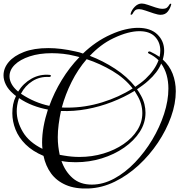

<svg xmlns="http://www.w3.org/2000/svg" viewBox="-30 -996 1018 1090"><path d="M473 74Q397 77 344 54Q291 31 260 -11.5Q229 -54 217 -111Q155 -137 115.5 -176Q76 -215 58 -261Q40 -307 40 -353Q40 -379 44.5 -403Q49 -427 60 -449L61 -451Q57 -454 53 -457Q49 -460 45 -464Q17 -488 3.5 -515Q-10 -542 -10 -568Q-10 -609 19.5 -644Q49 -679 106 -701Q163 -723 244 -723Q315 -723 398 -704Q409 -702 420 -699Q431 -696 441 -692Q476 -726 516 -753.5Q556 -781 599 -800Q643 -820 682 -829Q721 -838 753 -838Q825 -838 863.5 -800.5Q902 -763 902 -708Q902 -685 894 -658Q932 -624 950 -577.5Q968 -531 968 -478Q968 -408 941 -332.5Q914 -257 866.5 -186Q819 -115 756.5 -57.5Q694 0 621.5 35.5Q549 71 473 74ZM738 -503Q754 -514 768.5 -525Q783 -536 796 -548Q850 -599 870 -654Q847 -677 815 -692Q810 -695 810 -698Q810 -701 814 -703Q818 -705 823 -703Q838 -696 851 -688.5Q864 -681 876 -673Q878 -682 879 -691.5Q880 -701 880 -709Q880 -756 850 -787.5Q820 -819 761 -819Q731 -819 694.5 -809.5Q658 -800 614 -779Q576 -761 542.5 -735.5Q509 -710 480 -679Q554 -651 623 -606Q692 -561 738 -503ZM250 -395Q277 -470 320.5 -541.5Q364 -613 421 -672L397 -678Q362 -687 328.5 -690.5Q295 -694 264 -694Q193 -694 138.5 -676Q84 -658 54 -628.5Q24 -599 24 -563Q24 -541 36 -519Q48 -497 73 -476Q102 -523 149 -549.5Q196 -576 252 -571Q259 -570 259 -566Q259 -559 248 -559Q196 -562 154 -535.5Q112 -509 89 -464L92 -462Q166 -413 250 -395ZM354 -385Q453 -385 550 -415Q647 -445 723 -494Q678 -552 608 -593.5Q538 -635 462 -660Q412 -602 376.5 -531Q341 -460 321 -386Q329 -385 337.5 -385Q346 -385 354 -385ZM491 52Q555 52 618 18Q681 -16 736.5 -74Q792 -132 834.5 -203Q877 -274 901.5 -349.5Q926 -425 926 -493Q926 -534 916 -570Q906 -606 885 -635Q875 -610 856.5 -585.5Q838 -561 812 -538Q798 -525 781.5 -513Q765 -501 748 -489Q754 -481 759.5 -472Q765 -463 770 -454Q784 -429 790 -404.5Q796 -380 796 -356Q796 -298 763.5 -247.5Q731 -197 675 -158Q619 -119 548 -97Q477 -75 400 -75Q380 -75 359.5 -76.5Q339 -78 319 -82Q340 -22 382.5 15Q425 52 491 52ZM421 -105Q493 -105 557.5 -124.5Q622 -144 671.5 -178Q721 -212 749.5 -257Q778 -302 778 -354Q778 -380 770.5 -406.5Q763 -433 746 -460L734 -480Q675 -444 605.5 -417Q536 -390 462.5 -376.5Q389 -363 316 -366Q308 -328 303 -290Q298 -252 298 -217Q298 -190 301 -165Q304 -140 309 -117L332 -113Q355 -109 377 -107Q399 -105 421 -105ZM211 -151Q210 -160 209.5 -168.5Q209 -177 209 -187Q209 -231 217.5 -278Q226 -325 242 -374Q198 -382 156.5 -398Q115 -414 78 -439L76 -433Q65 -398 65 -365Q65 -306 99.5 -247.5Q134 -189 211 -151ZM713 -912Q711 -912 712 -919Q717 -939 735 -957.5Q753 -976 775 -976Q788 -976 809.5 -968.5Q831 -961 853.5 -953.5Q876 -946 892 -946Q911 -946 919 -953.5Q927 -961 930.5 -968Q934 -975 939 -975Q943 -975 942 -971Q937 -949 922.5 -930.5Q908 -912 882 -912Q867 -912 843 -920Q819 -928 796 -936Q773 -944 760 -944Q743 -944 735.5 -936Q728 -928 724 -920Q720 -912 713 -912Z"/></svg>

Font: Mea Culpa
Style: Regular
Weight: 400
Designer: Robert E. Leuschke
Foundry: Robert E. Leuschke
Version: Version 1.010; ttfautohint (v1.8.3)